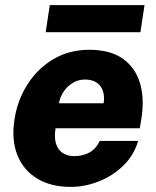

<svg xmlns="http://www.w3.org/2000/svg" viewBox="-20 -722 612 752"><path d="M257 10Q179.5 10 125.8 -22.5Q72 -55 48.2 -114Q24.5 -173 36.5 -252.5Q47.5 -328 86.8 -390.2Q126 -452.5 188.2 -489.8Q250.5 -527 330 -527Q411 -527 460 -492.8Q509 -458.5 527.5 -398.8Q546 -339 534.5 -262L527.5 -219.5H197.5Q192 -184 199.2 -159.8Q206.5 -135.5 225.2 -123Q244 -110.5 271.5 -110.5Q302.5 -110.5 328.5 -123.8Q354.5 -137 371 -170H521Q504.5 -113.5 463 -73.2Q421.5 -33 367 -11.5Q312.5 10 257 10ZM211 -317.5H386Q390 -343 383.5 -364.2Q377 -385.5 359.2 -398Q341.5 -410.5 312 -410.5Q286.5 -410.5 264.8 -397.2Q243 -384 229 -362.8Q215 -341.5 211 -317.5ZM159 -596 175 -702H546L530 -596Z"/></svg>

Font: Public Sans Thin ExtraBold
Style: Italic
Weight: 800
Italic angle: -8°
Version: Version 2.001